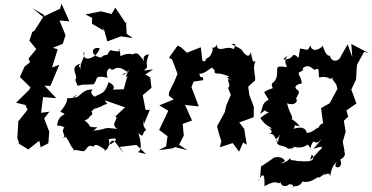

<svg xmlns="http://www.w3.org/2000/svg" viewBox="-20 -807 2040 1052"><path d="M203 0 245 -22 250 -85 222 -158 251 -195 205 -189 216 -275 288 -269 224 -338 256 -336 305 -452 265 -437 296 -537 270 -545 324 -567 339 -614 306 -695 360 -690 317 -787 309 -759 215 -715 157 -763 223 -724 169 -639 157 -632 141 -584 179 -538 137 -487 144 -465 115 -443 89 -385 147 -328 140 -315 68 -244 119 -232 131 -206 80 -142 75 -48 86 -21 72 -27 135 12 195 -36Z M769 -128 801 -206 778 -204 762 -285 810 -326 805 -367C802 -378 813 -381 776 -398C818 -430 845 -431 769 -420C807 -456 765 -432 796 -510C777 -506 758 -499 771 -469C720 -545 724 -504 683 -504C732 -501 691 -527 640 -499C635 -575 616 -521 647 -528C573 -517 597 -558 563 -499C590 -501 555 -517 535 -492C479 -496 472 -553 526 -543C513 -487 424 -457 440 -526C450 -492 414 -464 422 -425C415 -450 404 -441 423 -458C351 -442 415 -390 392 -370L405 -337L432 -343L492 -345C521 -371 488 -399 569 -381C555 -427 584 -433 584 -433C602 -403 609 -467 678 -412C625 -392 663 -384 693 -434C645 -354 692 -406 675 -380L658 -318L598 -316C618 -338 580 -353 575 -357C553 -290 539 -301 499 -277C454 -307 508 -323 476 -316C424 -314 413 -263 385 -275C384 -283 432 -297 372 -268C407 -273 333 -267 346 -268C357 -250 310 -193 310 -195C368 -169 301 -198 293 -119C341 -119 337 -91 339 -112C301 -90 356 -53 319 -55C331 -49 399 -70 332 -67C373 -18 357 -12 393 20C365 10 384 12 437 22C461 13 455 -20 493 -3C497 -18 513 -19 557 15C531 35 593 10 575 -44C639 -60 616 -29 577 -13C604 -68 613 -14 660 32L635 -2L728 -13L780 37L734 26C764 19 748 -49 738 -79C772 -43 755 -83 781 -94C758 -126 772 -113 759 -167ZM466 -159C471 -177 497 -175 481 -196C513 -224 471 -198 535 -224C584 -254 574 -217 555 -257L665 -219L612 -169L603 -174C648 -164 575 -130 623 -100C534 -113 582 -100 491 -91C533 -123 504 -102 473 -114C473 -114 460 -140 443 -145ZM706 -599 674 -622 670 -694 673 -674 612 -765 591 -730 534 -745 448 -728 485 -709 484 -677 547 -640V-655L568 -580L643 -608L707 -598Z M1155 -423C1157 -388 1161 -420 1235 -388C1221 -370 1191 -403 1257 -363C1198 -397 1256 -338 1229 -326L1245 -287L1220 -230L1207 -172L1218 -204L1169 -115C1176 -87 1184 -59 1193 -32L1184 0L1255 -23L1290 24L1312 -26L1332 -14L1318 -101L1291 -136L1370 -165L1371 -221L1346 -287L1340 -332L1369 -359C1369 -365 1354 -347 1376 -364C1386 -375 1360 -441 1379 -467C1398 -465 1334 -485 1375 -451C1355 -492 1359 -512 1354 -520C1339 -469 1301 -545 1321 -507C1300 -544 1308 -534 1248 -565C1295 -576 1247 -530 1263 -535C1222 -567 1173 -506 1166 -566C1166 -533 1119 -552 1147 -540C1133 -475 1110 -502 1104 -471C1066 -470 1064 -514 1093 -443L1080 -548L1004 -518L972 -548L953 -557L906 -491L923 -481L953 -402L934 -358L906 -301L905 -283L932 -262L853 -230L902 -200L852 -95L898 -61L890 -5L850 16L924 6L940 -1L1007 16L961 -14L987 -64L981 -128L1032 -147L994 -232L1069 -224L1029 -330L1041 -360L1094 -368C1090 -408 1076 -361 1073 -405C1092 -395 1134 -436 1142 -436Z M1744 -45 1697 9C1734 -5 1764 -11 1727 21C1672 82 1676 77 1689 38C1706 62 1702 85 1614 75C1614 88 1637 75 1575 70C1542 103 1590 110 1570 59C1558 81 1490 102 1541 76C1538 64 1518 48 1483 56L1408 107L1421 85C1397 117 1419 159 1392 188C1424 129 1431 151 1429 213C1512 168 1496 212 1517 191C1521 221 1560 216 1568 197C1517 209 1614 190 1578 225C1591 200 1613 229 1637 188C1676 196 1697 178 1726 161C1726 161 1711 184 1766 139C1732 176 1775 131 1786 149C1793 181 1785 110 1825 81C1795 123 1870 120 1843 66C1854 55 1855 34 1833 73C1898 45 1854 13 1868 21L1858 -30L1874 -86L1864 -145L1888 -168L1878 -202L1933 -240L1905 -316L1931 -372L1935 -440L1937 -454L1975 -523L2000 -516L1905 -566L1910 -495L1885 -564L1851 -505C1837 -465 1796 -464 1787 -503C1787 -503 1770 -487 1747 -560C1758 -555 1693 -504 1680 -559C1665 -521 1664 -537 1624 -541L1616 -490C1569 -532 1602 -478 1531 -482C1592 -529 1519 -486 1553 -443C1547 -449 1551 -439 1551 -439C1475 -451 1509 -434 1494 -376V-398C1498 -345 1453 -364 1475 -324C1409 -303 1433 -293 1425 -305L1452 -261C1410 -239 1424 -220 1405 -183C1464 -222 1405 -200 1454 -192C1450 -191 1434 -182 1406 -160C1441 -110 1458 -118 1470 -100C1421 -117 1497 -91 1455 -72C1501 -83 1474 -10 1517 -72C1495 -36 1511 -1 1496 -45C1491 3 1533 -17 1556 6C1555 11 1618 4 1576 -6C1600 -2 1627 12 1667 -15C1709 37 1660 19 1697 -32C1727 -14 1744 -50 1700 -6ZM1800 -375 1822 -345 1829 -320 1786 -241 1739 -215 1751 -126C1746 -145 1698 -88 1739 -82C1732 -143 1709 -79 1660 -79C1660 -79 1659 -124 1587 -101C1609 -123 1570 -125 1622 -115C1606 -139 1550 -184 1548 -143C1609 -160 1570 -163 1553 -241C1608 -220 1622 -274 1588 -266L1596 -251C1623 -319 1618 -278 1616 -310C1588 -325 1594 -343 1634 -350C1627 -396 1620 -381 1616 -408C1618 -411 1654 -424 1637 -432C1665 -456 1682 -440 1704 -424C1736 -445 1723 -402 1728 -383C1795 -395 1779 -359 1806 -385Z"/></svg>

Font: Asimov Aggro
Style: It
Weight: 500
Designer: Google
Version: Version 2.000980; 2014